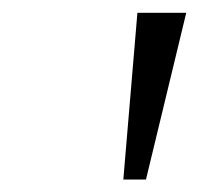

<svg xmlns="http://www.w3.org/2000/svg" viewBox="-20 -748 318 307"><path d="M177.2 -460.9 199.7 -727.5H277.8L213.4 -460.9Z"/></svg>

Font: Inter Light
Style: Italic
Weight: 300
Italic angle: -9.3988°
Designer: Rasmus Andersson
Foundry: rsms
Version: Version 4.001;git-66647c0bb